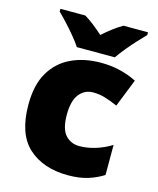

<svg xmlns="http://www.w3.org/2000/svg" viewBox="-116 -847 770 938"><g transform="rotate(15 269.5 -378.0)"><path d="M318 10Q192 10 117 -58Q42 -126 42 -274Q42 -375 80 -438.5Q118 -502 183.5 -532.5Q249 -563 333 -563Q384 -563 429.5 -552Q475 -541 514 -521L458 -380Q424 -395 394.5 -404Q365 -413 333 -413Q290 -413 263 -379Q236 -345 236 -275Q236 -203 263.5 -172.5Q291 -142 334 -142Q375 -142 416.5 -155Q458 -168 495 -191V-39Q461 -17 418 -3.5Q375 10 318 10ZM198 -606Q183 -629 160.5 -656Q138 -683 114.5 -708.5Q91 -734 72 -752V-766H198Q224 -750 245.5 -733Q267 -716 293 -693Q319 -716 342 -733.5Q365 -751 391 -766H515V-752Q498 -735 474.5 -709.5Q451 -684 428.5 -656.5Q406 -629 390 -606Z"/></g></svg>

Font: Noto Sans Myanmar Black
Style: Regular
Weight: 900
Designer: Monotype Design Team
Foundry: Monotype Imaging Inc.
Version: Version 2.107; ttfautohint (v1.8.4.7-5d5b)